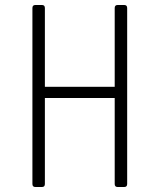

<svg xmlns="http://www.w3.org/2000/svg" viewBox="-20 -750 640 770"><path d="M122 0Q110 0 110 -12V-718Q110 -730 122 -730H148Q160 -730 160 -718V-402H440V-718Q440 -730 452 -730H478Q490 -730 490 -718V-12Q490 0 478 0H452Q440 0 440 -12V-357H160V-12Q160 0 148 0Z"/></svg>

Font: Pitagon Sans Mono Thin
Style: Regular
Weight: 100
Monospace: yes
Designer: Travis Tran
Foundry: Pitagon
Version: Version 1.001; ttfautohint (v1.8.4.7-5d5b);gftools[0.9.26]